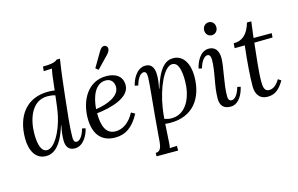

<svg xmlns="http://www.w3.org/2000/svg" viewBox="-117 -1067 2525 1625"><g transform="rotate(-15 1145.5 -254.0)"><path d="M469.2 -754.9C453.1 -741.2 430.2 -728 342.3 -728L337.9 -688L411.1 -691.9C406.2 -672.9 403.3 -654.8 399.9 -630.9C394 -584.5 389.2 -543.5 385.3 -506.8C367.2 -509.8 348.6 -511.2 329.1 -511.2C136.2 -511.2 38.1 -373.5 38.1 -178.7C38.1 -73.7 81.1 11.2 173.3 11.2C231.9 11.2 305.2 -24.9 360.4 -208H363.3C353 -158.2 348.1 -117.2 348.1 -79.1C348.1 -24.9 371.1 11.2 425.3 11.2C504.9 11.2 545.9 -83 555.2 -129.9L525.9 -136.2C506.3 -64.9 476.1 -39.1 454.1 -39.1C428.2 -39.1 427.2 -65.9 427.2 -91.8C427.2 -164.1 441.9 -298.8 456.1 -426.8L474.1 -583C479 -627.9 490.2 -705.1 498 -754.9ZM312 -475.1C335 -475.1 358.4 -472.7 380.4 -465.3C372.1 -391.1 365.2 -335.4 355 -289.1C326.2 -157.7 257.3 -35.6 194.3 -35.6C142.1 -35.6 124 -105.5 124 -196.3C124 -318.4 170.9 -475.1 312 -475.1Z M766.1 -599.1 790 -579.1 893.1 -686C927.7 -723.1 914.1 -747.1 905.8 -754.9C899.9 -761.2 871.1 -776.9 843.8 -731ZM960.4 -159.7C916.5 -75.7 854.5 -39.1 796.4 -39.1C717.8 -39.1 682.6 -103 682.1 -227.1C806.6 -240.7 977.1 -285.6 977.1 -396C977.1 -481.4 908.2 -511.2 837.4 -511.2C673.3 -511.2 594.2 -359.9 594.2 -205.1C594.2 -75.2 652.3 11.2 779.3 11.2C870.1 11.2 937.5 -36.1 993.2 -141.1ZM823.2 -477.1C871.1 -477.1 894.5 -443.4 894.5 -400.9C894.5 -323.7 788.1 -277.3 683.1 -263.2C690.4 -370.6 731.4 -477.1 823.2 -477.1Z M1242.2 -292.5C1256.3 -363.8 1284.2 -511.2 1180.2 -511.2C1100.6 -511.2 1059.6 -417 1050.3 -370.1L1079.6 -364.3C1099.1 -435.1 1129.4 -460.9 1151.4 -460.9C1177.2 -460.9 1178.2 -434.1 1178.2 -408.2C1178.2 -356.9 1153.3 -145 1135.3 85C1129.4 163.1 1130.4 225.1 1074.2 225.1V254.9H1263.2V213.9L1200.2 216.8C1206.5 193.8 1206.5 161.1 1208.5 133.8L1216.3 8.3C1231.4 10.3 1246.6 11.2 1263.2 11.2C1456.5 11.2 1558.6 -122.6 1558.6 -317.4C1558.6 -422.4 1515.1 -511.2 1423.3 -511.2C1364.3 -511.2 1300.3 -475.6 1245.6 -292.5ZM1402.3 -464.4C1457.5 -464.4 1472.2 -390.6 1472.2 -299.3C1472.2 -177.7 1421.4 -22.9 1280.3 -22.9C1258.3 -22.9 1240.2 -27.8 1219.2 -34.7C1222.2 -69.8 1225.6 -100.1 1230.5 -129.9C1255.4 -292 1329.6 -464.4 1402.3 -464.4Z M1793 -727.1C1764.2 -727.1 1738.8 -704.1 1738.8 -669.9C1738.8 -636.2 1762.7 -613.8 1792 -613.8C1820.8 -613.8 1845.7 -636.2 1845.7 -669.9C1845.7 -704.1 1823.7 -727.1 1793 -727.1ZM1637.7 -364.3C1657.7 -435.1 1689 -460.9 1710.9 -460.9C1733.9 -460.9 1738.8 -433.1 1738.8 -416C1738.8 -302.2 1699.7 -198.7 1699.7 -83C1699.7 -21 1729 11.2 1790 11.2C1864.7 11.2 1901.9 -73.7 1914.1 -129.9L1885.7 -135.7C1865.7 -64.9 1835 -39.1 1813 -39.1C1791 -39.1 1781.7 -53.7 1781.7 -81.1C1781.7 -192.9 1819.8 -327.1 1819.8 -407.2C1819.8 -469.2 1792 -511.2 1735.8 -511.2C1655.8 -511.2 1619.1 -417 1609.9 -370.1Z M2144 -641.1H2106C2080.1 -550.8 2034.2 -500 1952.1 -500L1949.2 -458L2038.1 -459C2021 -314.9 2012.2 -182.1 2012.2 -106.9C2012.2 -43.9 2038.1 11.2 2116.2 11.2C2180.2 11.2 2221.2 -24.9 2260.3 -92.8L2234.4 -109.9C2196.3 -45.9 2159.2 -40 2140.1 -40C2096.2 -40 2093.3 -87.9 2093.3 -127C2093.3 -215.8 2110.4 -348.1 2122.1 -460L2282.2 -462.4L2285.2 -500H2126Z"/></g></svg>

Font: Lora Italic
Style: Regular
Weight: 400
Italic angle: -3°
Designer: Olga Karpushina, Alexei Vanyashin
Foundry: Cyreal
Version: Version 1.011;PS 001.011;hotconv 1.0.70;makeotf.lib2.5.58329